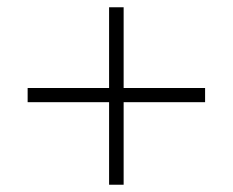

<svg xmlns="http://www.w3.org/2000/svg" viewBox="-20 -548 640 528"><path d="M280 -40V-267H56V-306H280V-528H320V-306H544V-267H320V-40Z"/></svg>

Font: Nunito Sans 12pt ExtraLight 12pt ExtraLight
Style: Regular
Weight: 250
Version: Version 3.101;gftools[0.9.27]